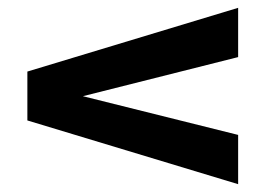

<svg xmlns="http://www.w3.org/2000/svg" viewBox="-20 -547 699 491"><path d="M589 -401 192 -301 589 -202V-76L50 -239V-364L589 -527Z"/></svg>

Font: Exo 2 Expanded
Style: Bold
Weight: 700
Width: 7
Designer: Natanael Gama
Version: Version 1.001;PS 001.001;hotconv 1.0.70;makeotf.lib2.5.58329